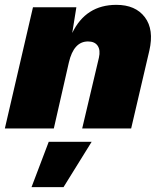

<svg xmlns="http://www.w3.org/2000/svg" viewBox="-30 -530 665 792"><path d="M450 -510Q529 -510 567.5 -459Q606 -408 586 -321L511 0H309L378 -292Q385 -323 373 -341Q361 -359 333 -359Q274 -359 254 -272L192 0H-10L106 -500H285L268 -394Q324 -510 450 -510ZM100 242 171 55H348L232 242Z"/></svg>

Font: Elaine Sans ExtraBold
Style: Italic
Weight: 800
Italic angle: -13°
Designer: Wei Huang
Foundry: Wei Huang
Version: Version 2.001;December 24, 2019;FontCreator 12.0.0.2547 64-b